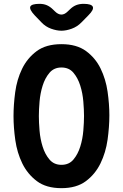

<svg xmlns="http://www.w3.org/2000/svg" viewBox="-20 -970 640 1000"><path d="M300 -111.5Q339.6 -111.5 362.6 -139.2Q385.7 -166.8 398 -206.4Q410.4 -246 414 -289.6Q417.6 -333.1 417.6 -365.6Q417.6 -397.8 414 -441.4Q410.4 -485 398 -524.2Q385.7 -563.5 362.6 -591Q339.6 -618.5 300 -618.5Q261.1 -618.5 237.7 -590.8Q214.3 -563.2 202 -523.6Q189.6 -484 186 -440.7Q182.4 -397.5 182.4 -365.3Q182.4 -332.8 186 -289.4Q189.6 -246 202 -206.4Q214.3 -166.8 237.7 -139.2Q261.1 -111.5 300 -111.5ZM300 10Q220.8 10 172.2 -26.5Q123.6 -63 96.3 -118.6Q69.1 -174.3 59.7 -240.3Q50.4 -306.3 50.4 -365.6Q50.4 -424.3 59.2 -490.1Q68.1 -556 95 -611.5Q121.9 -667 170.8 -703.5Q219.8 -740 300 -740Q379.2 -740 428.2 -704Q477.1 -668 504 -612.9Q530.9 -557.7 540.3 -492.7Q549.6 -427.7 549.6 -370.1Q549.6 -309.4 540.3 -242.6Q530.9 -175.7 503.5 -119.4Q476.1 -63 427.3 -26.5Q378.5 10 300 10ZM186.3 -950Q207.5 -950 224.5 -942.6Q241.4 -935.2 256.9 -919.7L265.7 -911.2Q282.5 -894.4 299.2 -894.1Q316 -893.7 332.8 -910.5L344.3 -921.4Q359.8 -936.6 376.9 -943.3Q394.1 -950 415.3 -950Q456.7 -950 463.3 -934.8Q469.9 -919.7 440.6 -890.4L404.6 -853.7Q382.6 -831 353.7 -820.5Q324.7 -810 300 -810Q275.3 -810 246.1 -820.5Q217 -831 195.7 -853.7L160.7 -890.1Q131.8 -921.1 137.8 -935.5Q143.9 -950 186.3 -950Z"/></svg>

Font: Maple Mono
Style: Regular
Weight: 400
Monospace: yes
Designer: subframe7536
Version: Version 7.300